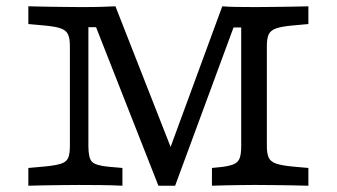

<svg xmlns="http://www.w3.org/2000/svg" viewBox="-20 -591 1072 611"><path d="M484.1 0 285.7 -504.4H261.3V-125.8Q261.3 -88.6 272.4 -76.5Q283.5 -64.4 325.1 -60.4L369.6 -56.5V0Q339.8 -1.6 301 -2Q262.1 -2.4 232.2 -2.4Q208.5 -2.4 179.6 -2Q150.7 -1.6 122.2 -1.2Q93.8 -0.8 70.2 0V-56.5L122.8 -61.2Q157 -64.5 174.1 -70.1Q191.3 -75.7 196.8 -88.2Q202.4 -100.8 202.4 -125.8V-445.2Q202.4 -468.7 196.5 -481.6Q190.5 -494.5 173.4 -500.6Q156.3 -506.6 122.8 -509.7L70.2 -514.5V-571Q94.1 -570.2 123.2 -569.8Q152.3 -569.4 181.4 -569Q210.5 -568.5 234.7 -568.5H246.1Q281.8 -568.5 307.3 -569.4Q332.9 -570.2 347.3 -571L543.7 -70.5L502.5 -68L687.3 -570.9Q705.6 -569.4 729.2 -569Q752.7 -568.5 787.1 -568.5H796.9Q821.1 -568.5 850.2 -569Q879.3 -569.4 908.8 -569.8Q938.2 -570.2 961.4 -570.9V-514.5L908.8 -509.7Q876.1 -506.6 858.6 -500.6Q841.1 -494.5 835.2 -481.6Q829.2 -468.7 829.2 -445.2V-125.8Q829.2 -102.3 835.2 -89.4Q841.1 -76.4 858.6 -70.4Q876.1 -64.5 908.8 -61.2L961.4 -56.5V0Q938.2 -0.8 908.8 -1.2Q879.3 -1.6 850.2 -2Q821.1 -2.4 796.9 -2.4H788.8H784.6Q765.9 -2.4 742.7 -2Q719.5 -1.6 696.3 -1.2Q673.1 -0.8 654.4 0L654.5 -56.5L685.8 -59.7Q711.6 -62.9 724.8 -68.9Q738.1 -74.9 742.9 -88.2Q747.6 -101.6 747.6 -125.8V-503.7H723.2L537.3 0Z"/></svg>

Font: Playfair 5pt SemiExpanded Light
Style: Regular
Weight: 300
Width: 6
Designer: Claus Eggers Sørensen
Foundry: Claus Eggers Sørensen
Version: Version 2.203